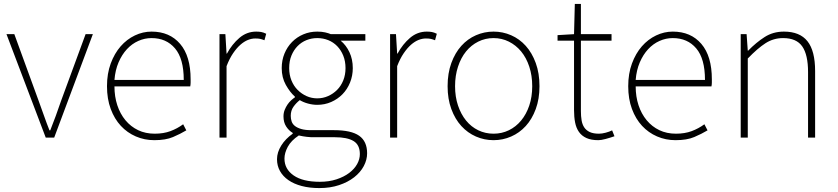

<svg xmlns="http://www.w3.org/2000/svg" viewBox="-20 -701 4268 978"><path d="M13 -527H53L177 -187Q191 -149 204.5 -110.5Q218 -72 232 -37H236Q250 -72 264 -110.5Q278 -149 291 -187L416 -527H453L256 0H213Z M766 13Q716 13 672 -6Q628 -25 595.5 -60Q563 -95 544 -146Q525 -197 525 -262Q525 -326 544 -377.5Q563 -429 594.5 -465Q626 -501 667 -520.5Q708 -540 752 -540Q844 -540 897.5 -477.5Q951 -415 951 -297Q951 -289 951 -280Q951 -271 949 -261H563Q563 -209 577.5 -165Q592 -121 619 -88.5Q646 -56 683.5 -38Q721 -20 768 -20Q813 -20 848 -33Q883 -46 913 -68L929 -37Q899 -19 861.5 -3Q824 13 766 13ZM916 -294Q916 -402 871.5 -454.5Q827 -507 752 -507Q717 -507 684.5 -492.5Q652 -478 626.5 -450.5Q601 -423 584 -383.5Q567 -344 563 -294Z M1098 -527H1128L1134 -428H1136Q1162 -476 1199.5 -508Q1237 -540 1285 -540Q1299 -540 1310.5 -538Q1322 -536 1336 -529L1327 -496Q1314 -501 1305 -503Q1296 -505 1280 -505Q1262 -505 1243 -497.5Q1224 -490 1205 -473.5Q1186 -457 1167.5 -430Q1149 -403 1134 -364V0H1098Z M1607 257Q1557 257 1517 246.5Q1477 236 1449 216.5Q1421 197 1406 170Q1391 143 1391 110Q1391 75 1412.5 40.5Q1434 6 1471 -20V-24Q1451 -36 1437.5 -57Q1424 -78 1424 -108Q1424 -126 1430 -141Q1436 -156 1444.5 -168.5Q1453 -181 1463 -190Q1473 -199 1482 -205V-209Q1457 -231 1436 -268.5Q1415 -306 1415 -354Q1415 -394 1429 -428Q1443 -462 1467.5 -487Q1492 -512 1525 -526Q1558 -540 1596 -540Q1619 -540 1636.5 -536Q1654 -532 1665 -527H1841V-494H1715Q1743 -471 1760 -435Q1777 -399 1777 -354Q1777 -315 1763 -280.5Q1749 -246 1724.5 -221Q1700 -196 1667 -181.5Q1634 -167 1596 -167Q1573 -167 1549 -173.5Q1525 -180 1507 -191Q1489 -177 1475 -157.5Q1461 -138 1461 -111Q1461 -96 1465.5 -82.5Q1470 -69 1482 -59.5Q1494 -50 1514 -44Q1534 -38 1564 -38H1681Q1769 -38 1809.5 -9.5Q1850 19 1850 80Q1850 113 1833 145Q1816 177 1784 202Q1752 227 1707 242Q1662 257 1607 257ZM1596 -200Q1625 -200 1651 -211.5Q1677 -223 1697 -243Q1717 -263 1728.5 -291.5Q1740 -320 1740 -354Q1740 -389 1728.5 -417.5Q1717 -446 1697.5 -466Q1678 -486 1652 -496.5Q1626 -507 1596 -507Q1567 -507 1541 -496.5Q1515 -486 1495.5 -466Q1476 -446 1464.5 -418Q1453 -390 1453 -354Q1453 -320 1464.5 -291.5Q1476 -263 1496 -243Q1516 -223 1541.5 -211.5Q1567 -200 1596 -200ZM1609 225Q1656 225 1694 212.5Q1732 200 1758.5 180Q1785 160 1799 135Q1813 110 1813 84Q1813 37 1781 17.5Q1749 -2 1686 -2H1566Q1561 -2 1542.5 -4Q1524 -6 1502 -11Q1463 15 1446 46.5Q1429 78 1429 107Q1429 160 1475.5 192.5Q1522 225 1609 225Z M1967 -527H1997L2003 -428H2005Q2031 -476 2068.5 -508Q2106 -540 2154 -540Q2168 -540 2179.5 -538Q2191 -536 2205 -529L2196 -496Q2183 -501 2174 -503Q2165 -505 2149 -505Q2131 -505 2112 -497.5Q2093 -490 2074 -473.5Q2055 -457 2036.5 -430Q2018 -403 2003 -364V0H1967Z M2494 13Q2447 13 2404.5 -5.5Q2362 -24 2330 -59Q2298 -94 2279 -145.5Q2260 -197 2260 -262Q2260 -328 2279 -380Q2298 -432 2330 -467.5Q2362 -503 2404.5 -521.5Q2447 -540 2494 -540Q2541 -540 2583.5 -521.5Q2626 -503 2658 -467.5Q2690 -432 2709 -380Q2728 -328 2728 -262Q2728 -197 2709 -145.5Q2690 -94 2658 -59Q2626 -24 2583.5 -5.5Q2541 13 2494 13ZM2494 -20Q2536 -20 2572 -37.5Q2608 -55 2634.5 -87Q2661 -119 2676 -163.5Q2691 -208 2691 -262Q2691 -316 2676 -361.5Q2661 -407 2634.5 -439Q2608 -471 2572 -489Q2536 -507 2494 -507Q2452 -507 2416 -489Q2380 -471 2354 -439Q2328 -407 2313 -361.5Q2298 -316 2298 -262Q2298 -208 2313 -163.5Q2328 -119 2354 -87Q2380 -55 2416 -37.5Q2452 -20 2494 -20Z M3028 13Q2991 13 2967 2Q2943 -9 2929 -29Q2915 -49 2909.5 -77Q2904 -105 2904 -140V-494H2820V-522L2904 -527L2908 -681H2939V-527H3095V-494H2939V-135Q2939 -109 2942.5 -88Q2946 -67 2956 -52Q2966 -37 2984 -28.5Q3002 -20 3031 -20Q3046 -20 3065 -25Q3084 -30 3098 -37L3110 -7Q3087 1 3064.5 7Q3042 13 3028 13Z M3421 13Q3371 13 3327 -6Q3283 -25 3250.5 -60Q3218 -95 3199 -146Q3180 -197 3180 -262Q3180 -326 3199 -377.5Q3218 -429 3249.5 -465Q3281 -501 3322 -520.5Q3363 -540 3407 -540Q3499 -540 3552.5 -477.5Q3606 -415 3606 -297Q3606 -289 3606 -280Q3606 -271 3604 -261H3218Q3218 -209 3232.5 -165Q3247 -121 3274 -88.5Q3301 -56 3338.5 -38Q3376 -20 3423 -20Q3468 -20 3503 -33Q3538 -46 3568 -68L3584 -37Q3554 -19 3516.5 -3Q3479 13 3421 13ZM3571 -294Q3571 -402 3526.5 -454.5Q3482 -507 3407 -507Q3372 -507 3339.5 -492.5Q3307 -478 3281.5 -450.5Q3256 -423 3239 -383.5Q3222 -344 3218 -294Z M3753 -527H3783L3789 -443H3791Q3832 -485 3875 -512.5Q3918 -540 3973 -540Q4054 -540 4093 -491Q4132 -442 4132 -339V0H4096V-334Q4096 -422 4066.5 -464.5Q4037 -507 3969 -507Q3920 -507 3879.5 -481Q3839 -455 3789 -403V0H3753Z"/></svg>

Font: SpoqaHanSans
Style: Thin
Weight: 250
Designer: [Spoqa Han Sans] Dong-huui Kim \uAE40 \uB3D9 \uD718   [Noto Sans] Ryoko NISHIZUKA \u897F \u585A \u6DBC \u5B50  (kana & i
Foundry: Spoqa (http://bi.spoqa.com)
Version: Version 1.004;PS 1.004;hotconv 1.0.82;makeotf.lib2.5.63406